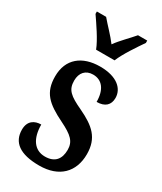

<svg xmlns="http://www.w3.org/2000/svg" viewBox="-196 -837 773 918"><g transform="rotate(30 191.0 -378.0)"><path d="M143 -606H245C263 -651 307 -715 333 -753V-766H282C257 -736 218 -699 194 -665C169 -699 131 -736 106 -766H55V-753C81 -715 126 -651 143 -606ZM184 10C294 10 355 -53 355 -151C355 -241 307 -281 223 -321C150 -355 126 -375 126 -426C126 -469 150 -496 191 -496C239 -496 270 -460 270 -391C316 -391 339 -414 339 -452C339 -502 296 -546 201 -546C103 -546 37 -495 37 -398C37 -309 79 -271 173 -225C240 -192 265 -169 265 -123C265 -73 241 -41 186 -41C127 -41 95 -89 95 -165C59 -165 27 -147 27 -98C27 -29 76 10 184 10Z"/></g></svg>

Font: Noto Serif Lao ExtraCondensed SemiBold
Style: Regular
Weight: 600
Width: 2
Designer: Monotype Design Team
Foundry: Monotype Imaging Inc.
Version: Version 2.003